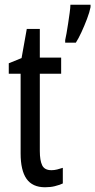

<svg xmlns="http://www.w3.org/2000/svg" viewBox="-20 -780 402 810"><path d="M197 -62Q209 -62 221 -65Q233 -68 245 -72V-6Q229 1 211 5.5Q193 10 170 10Q117 10 92 -25.5Q67 -61 67 -133V-469H17V-513L71 -535L93 -658H148V-537H238V-469H148V-143Q148 -103 158 -82.5Q168 -62 197 -62ZM362 -750Q358 -729 347 -700Q336 -671 323.5 -644Q311 -617 300 -600H255V-611Q257 -619 260.5 -638.5Q264 -658 267.5 -681.5Q271 -705 274 -726.5Q277 -748 277 -760H362Z"/></svg>

Font: Noto Sans Kannada ExtraCondensed
Style: Regular
Weight: 400
Width: 2
Designer: Jelle Bosma - Monotype Design Team
Foundry: Monotype Imaging Inc.
Version: Version 2.005; ttfautohint (v1.8.4.7-5d5b)